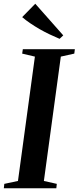

<svg xmlns="http://www.w3.org/2000/svg" viewBox="-36 -1006 420 1026"><path d="M-15.5 0 -13 -23.5 60 -39 150.5 -703.5 82.5 -719.5 86 -743H364L361 -719.5L289 -703.5L198.5 -39L267.5 -23.5L265 0ZM282.5 -798.5Q257.5 -809 230 -822Q202.5 -835 176 -850.2Q149.5 -865.5 125.5 -881.8Q101.5 -898 82.5 -914.5L152.5 -986L302 -817Z"/></svg>

Font: Merriweather 120pt SemiBold
Style: Italic
Weight: 600
Italic angle: -7.8°
Version: Version 2.101